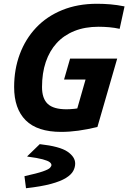

<svg xmlns="http://www.w3.org/2000/svg" viewBox="-20 -685 681 1019"><path d="M615 -532Q588 -538 559.5 -540.5Q531 -543 503 -543Q431 -543 375 -520.5Q319 -498 281 -456.5Q243 -415 223 -356Q203 -297 203 -223Q203 -162 233.5 -133.5Q264 -105 333 -105Q350 -105 375 -107.5Q400 -110 430 -117L374 -53L453 -329L504 -263H320L352 -374H602L497 -11Q443 2 396 8.5Q349 15 305 15Q178 15 116.5 -46.5Q55 -108 55 -223Q55 -317 85 -397.5Q115 -478 171.5 -538Q228 -598 310 -631.5Q392 -665 495 -665Q530 -665 565.5 -662Q601 -659 641 -651ZM118 314 110 252V250Q178 235 208 224.5Q238 214 245.5 205.5Q253 197 253 191Q253 183 243.5 175.5Q234 168 206.5 160.5Q179 153 125 146V144L191 80Q298 92 338.5 120Q379 148 379 183Q379 203 368.5 222.5Q358 242 330 259.5Q302 277 250.5 291Q199 305 118 314Z"/></svg>

Font: Intel One Mono Light
Style: Italic
Weight: 300
Italic angle: -16°
Monospace: yes
Designer: Fred Shallcrass
Foundry: Frere-Jones Type LLC
Version: Version 1.004